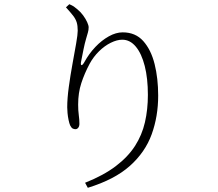

<svg xmlns="http://www.w3.org/2000/svg" viewBox="-20 -824 1040 914"><path d="M294 -789 310 -804Q324 -798 331.5 -793Q339 -788 348 -780Q364 -767 376 -750.5Q388 -734 395 -718.5Q402 -703 402 -694Q402 -681 398.5 -669.5Q395 -658 390 -640Q383 -616 378 -591Q373 -566 366 -531Q363 -515 368 -514Q373 -513 382 -529Q404 -569 434 -600.5Q464 -632 498 -651Q532 -670 564 -670Q625 -670 662 -628.5Q699 -587 716 -519Q733 -451 733 -369Q733 -270 702 -184.5Q671 -99 598 -34Q525 31 398 70L385 46Q473 11 531 -33Q589 -77 622.5 -129Q656 -181 670 -242Q684 -303 684 -372Q684 -451 669 -510Q654 -569 626.5 -602Q599 -635 562 -635Q537 -635 507.5 -620.5Q478 -606 451.5 -580Q425 -554 407 -521Q382 -474 367 -428Q352 -382 352 -326Q352 -298 355 -276.5Q358 -255 358 -235Q358 -223 352.5 -216Q347 -209 339 -209Q333 -209 326.5 -212Q320 -215 314 -227Q310 -236 306.5 -252.5Q303 -269 301.5 -286Q300 -303 300 -313Q300 -355 307.5 -410Q315 -465 325 -519.5Q335 -574 342.5 -617Q350 -660 350 -678Q350 -702 345 -718Q340 -734 327.5 -750Q315 -766 294 -789Z"/></svg>

Font: Noto Serif TC
Style: Regular
Weight: 200
Designer: Ryoko NISHIZUKA 西塚涼子 (kana & ideographs); Frank Grießhammer (Latin, Greek & Cyrillic); Wenlong ZHANG 张文龙 (bopomofo); San
Foundry: Adobe
Version: Version 2.001;hotconv 1.1.0;makeotfexe 2.6.0